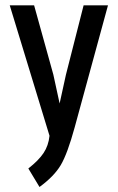

<svg xmlns="http://www.w3.org/2000/svg" viewBox="-20 -539 448 731"><path d="M87.9 102.5Q127 71.8 145.8 43.7Q164.6 15.6 168.5 -22L17.1 -518.6H109.9L183.1 -254.9L207 -145L231 -254.4L298.3 -518.6H391.1L264.2 -53.7Q236.8 46.4 211.4 89.4Q186 132.3 130.4 172.9Z"/></svg>

Font: Voltaire
Style: Regular
Weight: 400
Designer: Yvonne Schttler
Foundry: Yvonne Schttler
Version: Version 1.003